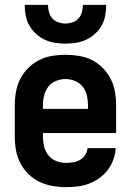

<svg xmlns="http://www.w3.org/2000/svg" viewBox="-20 -764 540 792"><path d="M252 8Q276 8 300.5 5Q325 2 347.5 -6.5Q370 -15 390 -29.5Q410 -44 424.5 -63Q439 -82 447.5 -105.5Q456 -129 457 -153H341Q340 -138 331.5 -125Q323 -112 310 -104.5Q297 -97 282 -94.5Q267 -92 252 -92Q232 -92 212.5 -99.5Q193 -107 180 -123Q167 -139 162 -159.5Q157 -180 157 -200V-215H459V-330Q459 -358 454 -386Q449 -414 436.5 -438.5Q424 -463 404 -483.5Q384 -504 359 -516.5Q334 -529 306 -533.5Q278 -538 250 -538Q222 -538 194.5 -533.5Q167 -529 142 -516.5Q117 -504 96.5 -483.5Q76 -463 63.5 -438.5Q51 -414 46 -386Q41 -358 41 -330V-200Q41 -172 46 -144Q51 -116 64 -91Q77 -66 97.5 -46Q118 -26 143 -14Q168 -2 196 3Q224 8 252 8ZM343 -315H157V-330Q157 -350 162 -370Q167 -390 179 -406Q191 -422 210.5 -430Q230 -438 250 -438Q270 -438 289.5 -430Q309 -422 321.5 -406Q334 -390 338.5 -370Q343 -350 343 -330ZM250 -584Q272 -584 294 -587.5Q316 -591 336 -600.5Q356 -610 372.5 -625Q389 -640 399.5 -659Q410 -678 414 -700Q418 -722 418 -744H322Q322 -729 318 -714Q314 -699 304 -688Q294 -677 279.5 -672Q265 -667 250 -667Q235 -667 220.5 -672Q206 -677 196 -688Q186 -699 182 -714Q178 -729 178 -744H82Q82 -722 86 -700Q90 -678 101 -659Q112 -640 128 -625Q144 -610 164 -600.5Q184 -591 206 -587.5Q228 -584 250 -584Z"/></svg>

Font: Iosevka SS09
Style: Bold
Weight: 700
Monospace: yes
Designer: Belleve Invis
Foundry: Belleve Invis
Version: Version 5.2.1; ttfautohint (v1.8.3)